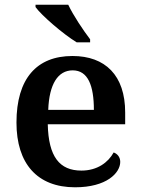

<svg xmlns="http://www.w3.org/2000/svg" viewBox="-20 -786 598 816"><path d="M306 -606H363V-619C334 -657 291 -721 270 -766H131V-756C156 -721 247 -642 306 -606ZM299 10C433 10 491 -51 491 -98C491 -119 478 -133 463 -138C440 -96 394 -61 326 -61C233 -61 186 -120 183 -258H512V-308C512 -466 427 -548 288 -548C136 -548 50 -452 50 -265C50 -91 138 10 299 10ZM379 -319H185C189 -428 226 -487 289 -487C354 -487 379 -422 379 -319Z"/></svg>

Font: Noto Serif Gurmukhi SemiBold
Style: Regular
Weight: 600
Designer: Vaibhav Singh and the Monotype Design Team
Foundry: Monotype Imaging Inc.
Version: Version 2.004